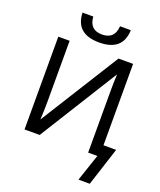

<svg xmlns="http://www.w3.org/2000/svg" viewBox="-192 -1020 1115 1338"><g transform="rotate(20 365.0 -351.0)"><path d="M82 0V-688H166V-236.8Q166 -181.2 162.1 -103L528.3 -688H636.7V-84.5H730.5L638.7 200.2H554.7L622.1 0H553.7V-457Q553.7 -516.6 556.6 -581.1L194.3 0ZM362.3 -747.1Q188.5 -747.1 183.1 -903.3H263.2Q269 -806.2 362.3 -806.2Q455.6 -806.2 461.4 -903.3H541.5Q536.1 -747.1 362.3 -747.1Z"/></g></svg>

Font: Liberation Sans
Style: Regular
Weight: 400
Designer: Steve Matteson
Foundry: Ascender Corporation
Version: Version 2.00.1